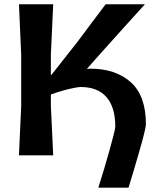

<svg xmlns="http://www.w3.org/2000/svg" viewBox="-20 -733 742 906"><path d="M444 152.5Q456.5 114 470.2 67.8Q484 21.5 496.2 -22Q508.5 -65.5 516.2 -96.5Q524 -127.5 524 -135.5Q524 -227.5 482.2 -275Q440.5 -322.5 360 -322.5Q351.5 -322.5 328.5 -318Q305.5 -313.5 276.5 -305.5Q247.5 -297.5 220 -287V-233.5Q223 -166.5 225.8 -112.2Q228.5 -58 231 0H69.5Q72 -57.5 74.5 -112Q77 -166.5 80 -233.5V-474.5Q77 -544 74.5 -599Q72 -654 69.5 -713H231Q228.5 -654 225.8 -599Q223 -544 220 -474.5V-379.5Q221.5 -380 223.5 -380.5L348.5 -539.5Q379.5 -581.5 409.5 -621.2Q439.5 -661 478.5 -713H664Q612.5 -656 563.2 -601.8Q514 -547.5 465 -492.5L390 -408Q399.5 -409 406.5 -409Q525.5 -409 597 -345.2Q668.5 -281.5 668.5 -146.5Q668.5 -136 660 -101.8Q651.5 -67.5 638.2 -21.5Q625 24.5 611.2 71Q597.5 117.5 586.5 152.5Z"/></svg>

Font: Commissioner Loud SemiBold
Style: Regular
Weight: 600
Designer: Kostas Bartsokas
Foundry: Kostas Bartsokas
Version: Version 1.000; ttfautohint (v1.8.3)